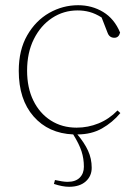

<svg xmlns="http://www.w3.org/2000/svg" viewBox="-20 -503 528 737"><path d="M245 214Q220 214 187 203L191 188Q205 191 217.5 193Q230 195 239 195Q270 195 286 179Q302 163 302 137Q302 106 293 78Q284 50 261 13Q166 9 109 -56Q52 -121 52 -231Q52 -311 84.5 -367.5Q117 -424 169 -453.5Q221 -483 280 -483Q333 -483 376 -457Q419 -431 441 -378Q436 -358 419 -358Q400 -358 393 -377L370 -436Q346 -451 324 -457Q302 -463 278 -463Q224 -463 180 -434Q136 -405 110 -353Q84 -301 84 -232Q84 -166 108 -117Q132 -68 175 -40.5Q218 -13 274 -13Q318 -13 358.5 -29.5Q399 -46 431 -79L442 -69Q412 -33 371.5 -10Q331 13 277 13Q304 45 318 75.5Q332 106 332 141Q332 173 309 193.5Q286 214 245 214Z"/></svg>

Font: Source Serif 4 ExtraLight
Style: Regular
Weight: 200
Designer: Frank Grießhammer
Foundry: Adobe
Version: Version 4.005;hotconv 1.1.0;makeotfexe 2.6.0